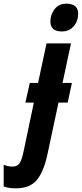

<svg xmlns="http://www.w3.org/2000/svg" viewBox="-144 -784 445 1044"><path d="M130 -667Q130 -705 153 -734.5Q176 -764 218 -764Q248 -764 264.5 -750.5Q281 -737 281 -710Q281 -669 256.5 -641Q232 -613 193 -613Q130 -613 130 -667ZM-124 230V112Q-116 116 -101.5 119Q-87 122 -77 122Q-50 122 -37.5 103.5Q-25 85 -15 36L40 -226H-6L18 -333H63L109 -548H242L196 -333H247L224 -226H174L116 46Q96 145 58 192.5Q20 240 -58 240Q-98 240 -124 230Z"/></svg>

Font: Noto Sans Display Ex Bold Cond
Style: Italic
Weight: 800
Width: 3
Italic angle: -12°
Designer: Monotype Design team
Foundry: Monotype Imaging Inc.
Version: Version 1.000